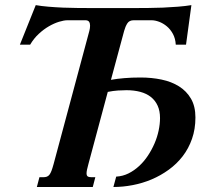

<svg xmlns="http://www.w3.org/2000/svg" viewBox="-20 -748 838 768"><path d="M444.8 -41.5Q471.2 -43 494.1 -54.4Q517.1 -65.9 536.6 -84Q556.2 -102.1 571.5 -125.2Q586.9 -148.4 597.9 -173.8Q608.9 -199.2 614.5 -225.6Q620.1 -252 620.1 -275.9Q620.1 -304.2 610.6 -325.2Q601.1 -346.2 583.5 -360.1Q565.9 -374 541 -380.6Q516.1 -387.2 485.8 -387.2Q471.2 -387.2 452.1 -386Q433.1 -384.8 411.1 -380.4L333.5 -91.3Q330.1 -78.6 328.1 -69.6Q326.2 -60.5 326.2 -54.7Q326.2 -45.4 331.1 -42.2Q335.9 -39.1 346.7 -39.1H361.3L351.1 0H127.4L137.7 -39.1H152.3Q161.1 -39.1 167.2 -41.3Q173.3 -43.5 177.7 -49.1Q182.1 -54.7 186 -64.9Q189.9 -75.2 194.3 -91.3L337.4 -624.5Q340.3 -635.3 340.3 -645.5Q340.3 -655.3 336.2 -661.1Q332 -667 321.3 -667H250.5Q235.8 -667 216.1 -660.9Q196.3 -654.8 175.5 -642.8Q154.8 -630.9 135 -612.5Q115.2 -594.2 100.6 -569.3H59.6L123 -727.5Q145 -723.6 173.6 -721.2Q202.1 -718.8 231.9 -717.5Q261.7 -716.3 289.6 -716.1Q317.4 -715.8 337.9 -715.8H524.9Q545.4 -715.8 573.2 -716.1Q601.1 -716.3 631.6 -717.5Q662.1 -718.8 691.9 -721.2Q721.7 -723.6 745.6 -727.5L724.1 -569.3H683.1Q681.6 -594.2 671.6 -612.5Q661.6 -630.9 647.2 -642.8Q632.8 -654.8 616.5 -660.9Q600.1 -667 585.9 -667H515.1Q497.1 -667 489.3 -654.5Q481.4 -642.1 476.6 -624.5L423.8 -428.7Q448.7 -433.1 477.5 -435.5Q506.3 -438 542.5 -438Q586.4 -438 626.2 -429.7Q666 -421.4 696 -402.6Q726.1 -383.8 743.9 -353.3Q761.7 -322.8 761.7 -278.3Q761.7 -231.4 748 -192.6Q734.4 -153.8 710.7 -123Q687 -92.3 655 -69.1Q623 -45.9 586.7 -30.5Q550.3 -15.1 511 -7.6Q471.7 0 433.6 0Z"/></svg>

Font: Arian AMU Serif
Style: Bold Italic
Weight: 700
Italic angle: -15°
Designer: Ruben Hakobyan (Tarumian)
Foundry: Ruben Hakobyan (Tarumian)
Version: Version 1.002